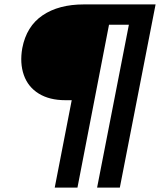

<svg xmlns="http://www.w3.org/2000/svg" viewBox="-20 -720 725 870"><path d="M228 130 305 -266H276Q204 -266 155.5 -296Q107 -326 88 -380Q69 -434 81 -502Q100 -601 173 -650.5Q246 -700 360 -700H685L523 130H420L564 -608H474L331 130Z"/></svg>

Font: REM SemiBold
Style: Italic
Weight: 600
Italic angle: -11°
Designer: Octavio Pardo
Foundry: Ashler Design
Version: Version 1.005;gftools[0.9.28]